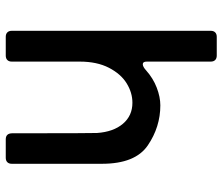

<svg xmlns="http://www.w3.org/2000/svg" viewBox="-73 -700 773 667"><g transform="rotate(90 313.5 -366.5)"><path d="M549 -334V-21Q549 -11 543.5 -5.5Q538 0 528 0H464Q443 0 443 -23Q443 -307 442 -317Q438 -374 410 -407Q382 -440 337 -440Q302 -440 269.5 -420Q237 -400 215.5 -358.5Q194 -317 194 -257V-21Q194 -11 188.5 -5.5Q183 0 173 0H108Q98 0 92.5 -5.5Q87 -11 87 -21V-712Q87 -722 92.5 -727.5Q98 -733 108 -733H173Q183 -733 188.5 -727.5Q194 -722 194 -712V-490Q194 -476 203 -476Q212 -476 225 -488Q252 -512 284.5 -524.5Q317 -537 346 -537Q421 -537 485 -493.5Q549 -450 549 -334Z"/></g></svg>

Font: Shippori Antique B1
Style: Regular
Weight: 400
Designer: FONTDASU
Foundry: FONTDASU / Google Inc. / but / Adobe
Version: Version 2.001